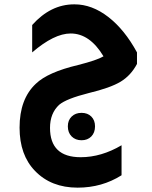

<svg xmlns="http://www.w3.org/2000/svg" viewBox="-20 -488 700 883"><path d="M539 318Q449 375 337 375Q215 375 141 298Q70 225 70 99Q70 -33 145 -103Q200 -156 339 -189Q426 -211 456 -229Q393 -334 305 -334Q229 -334 128 -247V-373Q213 -468 321 -468H323Q403 -468 478 -410Q553 -352 610 -247V-194Q582 -141 535 -112.5Q488 -84 388 -60Q285 -34 252 -6Q210 33 210 100Q210 235 351 235Q446 235 539 180ZM355 157Q327 157 309.5 139.5Q292 122 292 93Q292 65 309.5 48Q327 31 355 31Q383 31 400 48Q417 65 417 93Q417 122 400 139.5Q383 157 355 157Z"/></svg>

Font: Tajawal ExtraBold
Style: Regular
Weight: 800
Designer: Boutros Fonts
Foundry: Created by Boutros International 2017
Version: Version 1.700